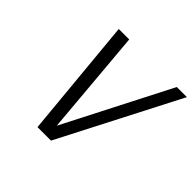

<svg xmlns="http://www.w3.org/2000/svg" viewBox="-173 -893 1076 1076"><g transform="rotate(45 365.0 -355.5)"><path d="M649.9 -710.9H730L363.8 0H256.8L189.9 -710.9H272.9L327.6 -82Z"/></g></svg>

Font: Tuffy
Style: Italic
Weight: 400
Italic angle: -12°
Designer: Thatcher Ulrich, Karoly Barta and Michael Everson
Version: Version 001.271